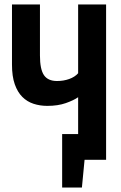

<svg xmlns="http://www.w3.org/2000/svg" viewBox="-20 -720 543 865"><path d="M160 -700V-470Q160 -408 178 -381.5Q196 -355 237 -355Q266 -355 291.5 -364Q317 -373 332 -390V-700H458V0H361L349 125H260V-116H332V-282Q312 -268 276.5 -255.5Q241 -243 193 -243Q160 -243 131 -252.5Q102 -262 80.5 -283.5Q59 -305 46.5 -340.5Q34 -376 34 -429V-700Z"/></svg>

Font: PT Sans Narrow
Style: Bold
Weight: 700
Width: 3
Designer: A.Korolkova, O.Umpeleva, V.Yefimov
Foundry: ParaType Ltd
Version: Version 2.003W OFL